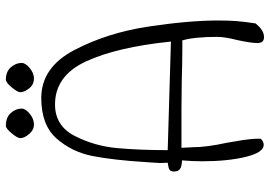

<svg xmlns="http://www.w3.org/2000/svg" viewBox="-153 -768 922 656"><g transform="rotate(-90 308.0 -440.0)"><path d="M489 -22Q489 -44 499 -90Q510 -132 510 -159Q510 -237 498 -278H467Q426 -278 360 -280L266 -281H131L133 -242Q133 -196 148 -127Q153 -99 157.5 -70.5Q162 -42 162 -19V-10Q152 0 141 0Q115 0 100 -61.5Q85 -123 85 -210Q85 -245 88 -279Q66 -280 58 -286.5Q50 -293 50 -307Q50 -318 56.5 -322Q63 -326 80 -328L79 -355L82 -401Q89 -514 103 -585Q117 -656 163 -708Q209 -760 301 -760Q406 -760 465 -647Q524 -534 545 -395Q566 -256 566 -156Q566 -120 564 -93.5Q562 -67 556 -28Q533 1 510 1Q498 1 493.5 -5Q489 -11 489 -22ZM279 -713Q206 -713 171.5 -645.5Q137 -578 130 -501Q123 -424 123 -328L494 -317Q475 -502 426 -607.5Q377 -713 279 -713ZM164 -832Q164 -841 180.5 -861Q197 -881 206 -881Q235 -881 250 -864Q265 -847 265 -827Q265 -814 247.5 -799.5Q230 -785 211 -785Q192 -785 178 -801.5Q164 -818 164 -832ZM321 -832Q321 -841 337.5 -861Q354 -881 364 -881Q391 -881 406 -864Q421 -847 421 -827Q421 -814 403.5 -799.5Q386 -785 368 -785Q347 -785 334 -801.5Q321 -818 321 -832Z"/></g></svg>

Font: Indie Flower
Style: Regular
Weight: 400
Designer: Kimberly Geswein
Foundry: Kimberly Geswein
Version: Version 2.000